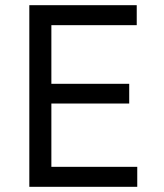

<svg xmlns="http://www.w3.org/2000/svg" viewBox="-20 -720 632 740"><path d="M93 0V-700H507V-623H178V-397H478V-321H178V-77H509V0Z"/></svg>

Font: Figtree
Style: Regular
Weight: 400
Designer: Erik Kennedy
Foundry: Erik Kennedy
Version: Version 2.002